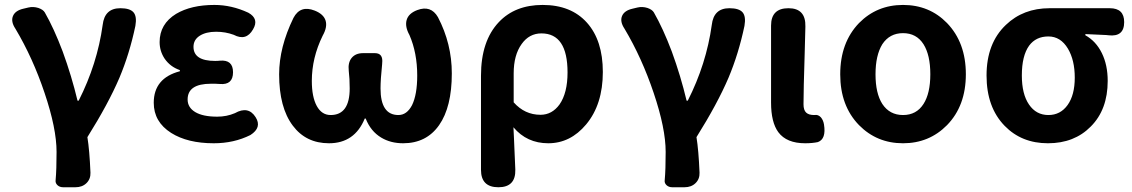

<svg xmlns="http://www.w3.org/2000/svg" viewBox="-20 -581 4699 797"><path d="M242.2 196.3Q227.5 196.3 218.3 187.5Q209 178.7 210.9 166Q214.8 123 214.8 49.8Q214.8 -47.9 165 -195.3Q116.2 -340.8 43.9 -461.9Q24.4 -491.2 33.7 -514.2Q43 -537.1 77.1 -544.9L97.7 -549.8Q118.2 -554.7 139.6 -547.9Q159.2 -541 166 -529.3Q204.1 -462.9 240.2 -367.2Q277.3 -265.6 301.8 -163.1H306.6Q383.8 -315.4 406.2 -477.5Q414.1 -546.9 479.5 -546.9Q519.5 -546.9 534.2 -529.8Q548.8 -512.7 542 -473.6Q517.6 -357.4 475.6 -257.8Q429.7 -150.4 342.8 -11.7Q351.6 42 355.5 135.7Q356.4 162.1 338.9 179.2Q321.3 196.3 293 196.3H282.2Z M867.2 13.7Q758.8 13.7 690.4 -29.3Q618.2 -75.2 618.2 -154.3Q618.2 -256.8 726.6 -285.2V-290Q686.5 -303.7 663.1 -337.9Q642.6 -369.1 642.6 -406.2Q642.6 -481.4 710.9 -523.4Q773.4 -560.5 870.1 -560.5Q941.4 -560.5 1010.7 -528.3Q1056.6 -502.9 1030.3 -459Q1002 -409.2 950.2 -436.5Q916 -449.2 877 -449.2Q835 -449.2 809.1 -432.6Q783.2 -416 783.2 -386.7Q783.2 -328.1 873 -328.1Q885.7 -328.1 892.6 -329.1Q947.3 -334 947.3 -281.2Q947.3 -227.5 892.6 -232.4Q885.7 -232.4 873 -233.4Q861.3 -233.4 855.5 -233.4Q758.8 -233.4 758.8 -168Q758.8 -134.8 790.5 -115.7Q822.3 -96.7 881.8 -96.7Q920.9 -96.7 955.1 -111.3Q1010.7 -142.6 1041 -94.7Q1068.4 -51.8 1019.5 -20.5Q951.2 13.7 867.2 13.7Z M1345.7 13.7Q1250 13.7 1195.3 -59.6Q1138.7 -134.8 1138.7 -272.5Q1138.7 -384.8 1198.2 -506.8Q1226.6 -560.5 1286.1 -537.1Q1323.2 -522.5 1331.5 -495.6Q1339.8 -468.8 1319.3 -432.6Q1274.4 -340.8 1274.4 -245.1Q1274.4 -178.7 1294.9 -141.1Q1315.4 -103.5 1352.5 -103.5Q1431.6 -103.5 1431.6 -213.9Q1431.6 -254.9 1427.7 -287.1Q1423.8 -321.3 1439.9 -340.8Q1456.1 -360.4 1487.3 -360.4H1495.1H1536.1Q1571.3 -360.4 1566.4 -318.4V-316.4Q1559.6 -251 1559.6 -213.9Q1559.6 -103.5 1633.8 -103.5Q1668.9 -103.5 1690.4 -144.5Q1711.9 -188.5 1711.9 -267.6Q1711.9 -361.3 1679.7 -435.5Q1660.2 -470.7 1668 -498Q1675.8 -525.4 1711.9 -539.1Q1768.6 -560.5 1797.9 -509.8Q1855.5 -399.4 1855.5 -276.4Q1855.5 -136.7 1802.7 -61.5Q1750 13.7 1653.3 13.7Q1601.6 13.7 1562.5 -9.8Q1518.6 -36.1 1498 -88.9H1494.1Q1452.1 13.7 1345.7 13.7Z M2048.8 196.3Q1976.6 196.3 1976.6 124V-35.2V-266.6Q1976.6 -411.1 2050.8 -489.3Q2118.2 -560.5 2232.4 -560.5Q2350.6 -560.5 2416.5 -486.8Q2482.4 -413.1 2482.4 -282.2Q2482.4 -147.5 2413.1 -64.5Q2347.7 13.7 2255.9 13.7Q2167 13.7 2111.3 -52.7Q2112.3 -39.1 2113.3 -11.7Q2117.2 79.1 2119.1 123Q2121.1 196.3 2048.8 196.3ZM2223.6 -104.5Q2271.5 -104.5 2302.7 -147.5Q2335.9 -195.3 2335.9 -280.3Q2335.9 -442.4 2227.5 -442.4Q2176.8 -442.4 2145.5 -398.4Q2112.3 -352.5 2112.3 -276.4V-156.2Q2158.2 -104.5 2223.6 -104.5Z M2770.5 196.3Q2755.9 196.3 2746.6 187.5Q2737.3 178.7 2739.3 166Q2743.2 123 2743.2 49.8Q2743.2 -47.9 2693.4 -195.3Q2644.5 -340.8 2572.3 -461.9Q2552.7 -491.2 2562 -514.2Q2571.3 -537.1 2605.5 -544.9L2626 -549.8Q2646.5 -554.7 2668 -547.9Q2687.5 -541 2694.3 -529.3Q2732.4 -462.9 2768.6 -367.2Q2805.7 -265.6 2830.1 -163.1H2835Q2912.1 -315.4 2934.6 -477.5Q2942.4 -546.9 3007.8 -546.9Q3047.9 -546.9 3062.5 -529.8Q3077.1 -512.7 3070.3 -473.6Q3045.9 -357.4 3003.9 -257.8Q2958 -150.4 2871.1 -11.7Q2879.9 42 2883.8 135.7Q2884.8 162.1 2867.2 179.2Q2849.6 196.3 2821.3 196.3H2810.5Z M3322.3 13.7Q3245.1 13.7 3210.9 -32.2Q3180.7 -73.2 3180.7 -155.3V-350.6V-474.6Q3180.7 -546.9 3252.9 -546.9Q3325.2 -546.9 3323.2 -470.7Q3322.3 -434.6 3320.3 -360.4Q3315.4 -206.1 3315.4 -148.4Q3315.4 -124 3326.2 -113.8Q3336.9 -103.5 3359.4 -103.5Q3360.4 -103.5 3361.3 -103.5Q3376 -106.4 3387.7 -93.8Q3397.5 -82 3400.4 -64.5Q3410.2 -3.9 3375 8.8Q3352.5 13.7 3322.3 13.7Z M3728.5 13.7Q3620.1 13.7 3545.9 -61.5Q3467.8 -141.6 3467.8 -272.5Q3467.8 -404.3 3545.9 -485.4Q3620.1 -560.5 3728.5 -560.5Q3837.9 -560.5 3911.1 -485.4Q3989.3 -404.3 3989.3 -272.9Q3989.3 -141.6 3911.1 -61.5Q3836.9 13.7 3728.5 13.7ZM3728.5 -103.5Q3784.2 -103.5 3813.5 -149.4Q3841.8 -193.4 3841.8 -272.9Q3841.8 -352.5 3813.5 -397.5Q3784.2 -443.4 3728.5 -443.4Q3672.9 -443.4 3642.6 -397.5Q3614.3 -351.6 3614.3 -272.5Q3614.3 -193.4 3642.6 -149.4Q3672.9 -103.5 3728.5 -103.5Z M4330.1 13.7Q4220.7 13.7 4150.4 -58.6Q4075.2 -135.7 4075.2 -267.6Q4075.2 -401.4 4155.3 -477.5Q4227.5 -546.9 4336.9 -546.9H4491.2H4586.9Q4646.5 -546.9 4646.5 -489.3Q4646.5 -426.8 4581.1 -434.6Q4578.1 -434.6 4573.2 -435.5Q4517.6 -438.5 4485.4 -439.5V-434.6Q4529.3 -410.2 4553.7 -360.8Q4578.1 -311.5 4578.1 -245.1Q4578.1 -126 4507.8 -55.7Q4439.5 13.7 4330.1 13.7ZM4332 -103.5Q4381.8 -103.5 4411.6 -145Q4441.4 -186.5 4441.4 -258.8Q4441.4 -331.1 4413.1 -378.9Q4382.8 -429.7 4332 -429.7Q4280.3 -429.7 4252 -391.6Q4221.7 -349.6 4221.7 -267.6Q4221.7 -190.4 4251.5 -147Q4281.2 -103.5 4332 -103.5Z"/></svg>

Font: Bpmf GenSen Rounded B
Style: B
Weight: 700
Foundry: But Ko
Version: Version 1.320